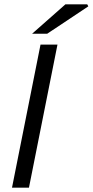

<svg xmlns="http://www.w3.org/2000/svg" viewBox="-20 -861 425 881"><path d="M35.1 0 165.9 -656.3H243.7L112.9 0ZM127.4 -706.3 280 -841H380.3L385.2 -831.9L196.7 -706.3Z"/></svg>

Font: Source Sans 3 VF
Style: Italic
Weight: 200
Italic angle: -11°
Designer: Paul D. Hunt
Foundry: Adobe Systems Incorporated
Version: Version 3.042;hotconv 1.0.118;makeotfexe 2.5.65603